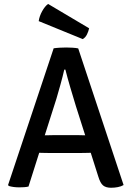

<svg xmlns="http://www.w3.org/2000/svg" viewBox="-20 -922 652 950"><path d="M232 -165Q226.5 -165 206.8 -165.2Q187 -165.5 174 -166L121 1Q111 3.5 99 4.2Q87 5 75 5Q45.5 5 23 -2L20 -7L245.5 -683Q258 -685 276 -686Q294 -687 307.5 -687Q320 -687 338 -686Q356 -685 367 -682.5L591.5 -6.5Q580 0.5 563.2 3.8Q546.5 7 529.5 7Q504 7 490 -4.5Q476 -16 466 -49.5L429 -166Q416 -165.5 395.5 -165.2Q375 -165 369.5 -165ZM259 -433 201.5 -252.5Q213 -252.5 229.8 -253Q246.5 -253.5 252.5 -253.5H352Q357.5 -253.5 373.2 -253.2Q389 -253 401.5 -252.5L355.5 -397Q342 -440.5 327.8 -489.2Q313.5 -538 303.5 -577.5H298Q290.5 -544 278.8 -502.2Q267 -460.5 259 -433ZM218 -902.5 421 -782Q418 -767.5 410.5 -752Q403 -736.5 389.5 -728.5L171.5 -817.5Q175 -842.5 188.8 -867Q202.5 -891.5 218 -902.5Z"/></svg>

Font: Signika SC
Style: Regular
Weight: 400
Designer: Anna Giedryś
Foundry: Anna Giedryś
Version: Version 2.000; ttfautohint (v1.8.3) -l 8 -r 50 -G 200 -x 9 -